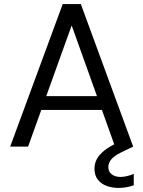

<svg xmlns="http://www.w3.org/2000/svg" viewBox="-20 -720 704 943"><path d="M30 0 288 -700H377L634 0H545L332 -595L118 0ZM148 -180 172 -248H489L513 -180ZM562 203Q532 203 505 193.5Q478 184 461 163Q444 142 444 108Q444 84 455 62.5Q466 41 491.5 20Q517 -1 560 -20L613 -43L634 0L576 28Q541 45 526.5 63Q512 81 512 100Q512 123 528.5 136Q545 149 572 149Q586 149 603.5 145Q621 141 637 134V190Q621 196 601.5 199.5Q582 203 562 203Z"/></svg>

Font: DM Sans 16pt
Style: Regular
Weight: 400
Version: Version 4.004;gftools[0.9.30]